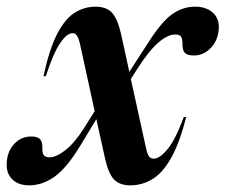

<svg xmlns="http://www.w3.org/2000/svg" viewBox="-68 -544 676 576"><path d="M490.5 -193Q470 -112.5 444.2 -68Q418.5 -23.5 388 -5.8Q357.5 12 323 12Q290.5 12 273.5 -6.2Q256.5 -24.5 246.5 -71.5L221 -186.5L172 -105.5Q132.5 -40.5 96 -14.2Q59.5 12 19.5 12Q-12 12 -30 -4.8Q-48 -21.5 -48 -49.5Q-48 -86.5 -27 -110.5Q-6 -134.5 26 -134.5Q45 -134.5 52.2 -126.5Q59.5 -118.5 59 -101.5Q58.5 -85 63.5 -78.5Q68.5 -72 81 -72Q100 -72 127.5 -93Q155 -114 183 -158L216 -210.5L172 -412Q167.5 -430.5 162.5 -437.5Q157.5 -444.5 149.5 -444.5Q133 -444.5 112.8 -415.2Q92.5 -386 69.5 -315.5H62.5Q80 -397 103.5 -442.2Q127 -487.5 156 -505.8Q185 -524 219 -524Q251 -524 268 -505.8Q285 -487.5 295.5 -440.5L320 -328.5L382.5 -425Q420 -482.5 451 -503.2Q482 -524 517.5 -524Q549 -524 568.8 -507.5Q588.5 -491 588.5 -463.5Q588.5 -427.5 566.5 -402.5Q544.5 -377.5 513 -377.5Q494.5 -377.5 487 -385Q479.5 -392.5 479.5 -410Q479.5 -428 475 -434.2Q470.5 -440.5 457.5 -440.5Q435 -440.5 406.5 -415.8Q378 -391 343 -336L324.5 -307L370 -100Q374 -81 379.2 -74.5Q384.5 -68 393 -68Q411 -68 434.5 -96.2Q458 -124.5 483.5 -193Z"/></svg>

Font: Newsreader 72pt SemiBold
Style: Italic
Weight: 600
Italic angle: -17°
Designer: Hugues Gentile
Foundry: Production Type
Version: Version 1.003; ttfautohint (v1.8.3)